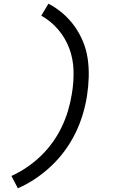

<svg xmlns="http://www.w3.org/2000/svg" viewBox="-20 -861 640 1042"><path d="M77 161 42 94Q86 74 127 46Q168 18 203 -16Q238 -50 266.5 -90Q295 -130 315.5 -173Q336 -216 349.5 -261.5Q363 -307 370 -352Q381 -416 379 -479.5Q377 -543 355.5 -599.5Q334 -656 295 -701.5Q256 -747 204 -776L243 -841Q285 -819 321 -788Q357 -757 384.5 -718.5Q412 -680 430.5 -635.5Q449 -591 456 -542Q463 -493 461.5 -442Q460 -391 452 -340Q444 -289 428.5 -238Q413 -187 389 -138Q365 -89 332.5 -44.5Q300 0 259.5 38.5Q219 77 173 108Q127 139 77 161Z"/></svg>

Font: Iosevka Aile
Style: Italic
Weight: 400
Italic angle: -9°
Designer: Belleve Invis
Foundry: Belleve Invis
Version: Version 28.0.1; ttfautohint (v1.8.4)